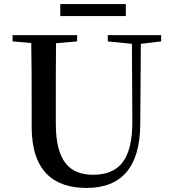

<svg xmlns="http://www.w3.org/2000/svg" viewBox="-20 -908 849 946"><path d="M277 -829H600V-888H277ZM511 -704 630 -692 632 -310C633 -122 567 -47 439 -47C322 -47 255 -114 255 -299V-397C255 -497 255 -597 256 -695L360 -704V-735H42V-704L134 -696C136 -596 136 -496 136 -397V-284C136 -64 245 18 407 18C577 18 670 -83 671 -296L674 -692L774 -704V-735H511Z"/></svg>

Font: Noto Serif CJK SC SemiBold
Style: Regular
Weight: 600
Designer: Ryoko NISHIZUKA 西塚涼子 (kana & ideographs); Frank Grießhammer (Latin, Greek & Cyrillic); Wenlong ZHANG 张文龙 (bopomofo); San
Foundry: Adobe
Version: Version 2.001;hotconv 1.1.0;makeotfexe 2.6.0